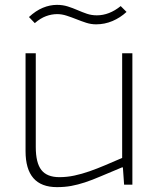

<svg xmlns="http://www.w3.org/2000/svg" viewBox="-20 -759 652 789"><path d="M214 10Q85 10 85 -138V-540H127V-155Q127 -90 150 -60.5Q173 -31 224 -31Q255 -31 285.5 -37.5Q316 -44 347.5 -55Q379 -66 412 -80Q445 -94 482 -110V-540H524V0H490L485 -71H481Q430 -50 394 -34.5Q358 -19 329 -9.5Q300 0 273 5Q246 10 214 10ZM99 -689Q127 -715 156 -727Q185 -739 214 -739Q238 -739 258.5 -732.5Q279 -726 298.5 -717.5Q318 -709 337 -702.5Q356 -696 378 -696Q429 -696 476 -734L500 -710Q474 -686 442 -672.5Q410 -659 375 -659Q354 -659 334 -665.5Q314 -672 294 -680Q274 -688 254 -694.5Q234 -701 215 -701Q192 -701 169 -692.5Q146 -684 123 -664Z"/></svg>

Font: Encode Sans Wide
Style: Thin
Weight: 100
Designer: Pablo Impallari, Andres Torresi
Foundry: Pablo Impallari, Andres Torresi
Version: Version 1.000; ttfautohint (v1.00) -l 8 -r 50 -G 200 -x 14 -